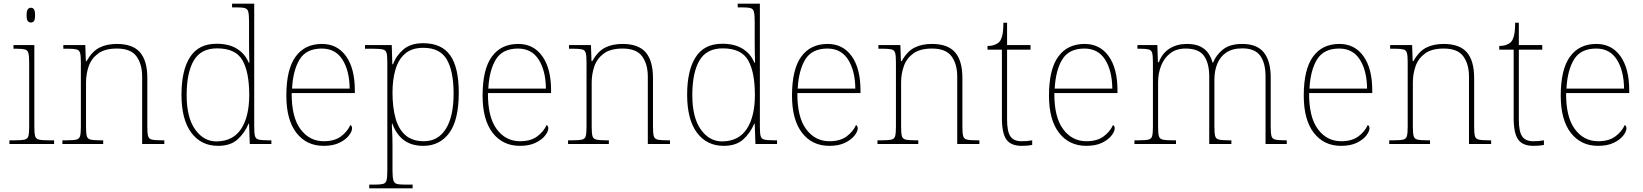

<svg xmlns="http://www.w3.org/2000/svg" viewBox="-20 -780 8899 1040"><path d="M147 -658Q137 -658 130.5 -666Q124 -674 124 -698Q124 -721 130.5 -729.5Q137 -738 147 -738Q158 -738 164 -729.5Q170 -721 170 -698Q170 -674 164 -666Q158 -658 147 -658ZM31 0V-20H61Q98 -20 114 -24Q130 -28 134 -43.5Q138 -59 138 -94V-438Q138 -475 134 -491.5Q130 -508 115.5 -512Q101 -516 71 -516H53V-536H166V-94Q166 -59 170 -43.5Q174 -28 190.5 -24Q207 -20 243 -20H273V0Z M318 0V-20H341Q378 -20 394 -24Q410 -28 414 -43.5Q418 -59 418 -94V-442Q418 -477 414 -492.5Q410 -508 395.5 -512Q381 -516 351 -516H323V-536H442L445 -449H449Q479 -502 518.5 -522Q558 -542 613 -542Q699 -542 738.5 -496.5Q778 -451 778 -357V-94Q778 -59 782 -43.5Q786 -28 802.5 -24Q819 -20 855 -20H870V0H750V-365Q750 -432 719.5 -474.5Q689 -517 613 -517Q548 -517 511.5 -490Q475 -463 460.5 -421Q446 -379 446 -334V-94Q446 -59 450 -43.5Q454 -28 470.5 -24Q487 -20 523 -20H539V0Z M1161 10Q1069 10 1016 -61.5Q963 -133 963 -267Q963 -399 1009.5 -471Q1056 -543 1153 -543Q1220 -543 1263.5 -516Q1307 -489 1327 -441H1331Q1330 -469 1329.5 -495.5Q1329 -522 1329 -543V-662Q1329 -699 1325 -715.5Q1321 -732 1306.5 -736Q1292 -740 1262 -740H1237V-760H1357V-94Q1357 -59 1361 -43.5Q1365 -28 1381 -24Q1397 -20 1434 -20H1450V0H1333L1329 -111H1327Q1305 -59 1266.5 -24.5Q1228 10 1161 10ZM1155 -14Q1244 -16 1287 -83Q1330 -150 1330 -265Q1330 -390 1293 -454Q1256 -518 1156 -518Q1068 -518 1029.5 -452Q991 -386 991 -264Q991 -143 1037.5 -78Q1084 -13 1155 -14Z M1733 10Q1640 10 1585.5 -60.5Q1531 -131 1531 -262Q1531 -404 1581 -473Q1631 -542 1724 -542Q1807 -542 1854.5 -475.5Q1902 -409 1902 -290V-276H1560Q1559 -146 1607.5 -80.5Q1656 -15 1734 -15Q1791 -15 1826 -40.5Q1861 -66 1878 -103Q1887 -97 1887 -85Q1887 -68 1869.5 -45.5Q1852 -23 1818 -6.5Q1784 10 1733 10ZM1874 -300Q1873 -397 1835 -457Q1797 -517 1723 -517Q1639 -517 1603 -458Q1567 -399 1562 -300Z M1980 240V220H2011Q2041 220 2055.5 216Q2070 212 2074 195.5Q2078 179 2078 142V-442Q2078 -477 2074 -492.5Q2070 -508 2054 -512Q2038 -516 2001 -516H1957V-536H2102L2105 -432H2109Q2126 -479 2165.5 -512.5Q2205 -546 2272 -546Q2372 -546 2418.5 -480.5Q2465 -415 2465 -278Q2465 -130 2413.5 -60Q2362 10 2273 10Q2209 10 2167.5 -21Q2126 -52 2105 -111H2103Q2102 -99 2104 -70.5Q2106 -42 2106 13V142Q2106 179 2110.5 195.5Q2115 212 2129 216Q2143 220 2173 220H2215V240ZM2276 -15Q2353 -15 2395 -82Q2437 -149 2437 -273Q2437 -395 2400 -458Q2363 -521 2273 -521Q2211 -521 2174.5 -489.5Q2138 -458 2122 -403Q2106 -348 2106 -279Q2106 -199 2122.5 -139.5Q2139 -80 2176.5 -47.5Q2214 -15 2276 -15Z M2796 10Q2703 10 2648.5 -60.5Q2594 -131 2594 -262Q2594 -404 2644 -473Q2694 -542 2787 -542Q2870 -542 2917.5 -475.5Q2965 -409 2965 -290V-276H2623Q2622 -146 2670.5 -80.5Q2719 -15 2797 -15Q2854 -15 2889 -40.5Q2924 -66 2941 -103Q2950 -97 2950 -85Q2950 -68 2932.5 -45.5Q2915 -23 2881 -6.5Q2847 10 2796 10ZM2937 -300Q2936 -397 2898 -457Q2860 -517 2786 -517Q2702 -517 2666 -458Q2630 -399 2625 -300Z M3057 0V-20H3080Q3117 -20 3133 -24Q3149 -28 3153 -43.5Q3157 -59 3157 -94V-442Q3157 -477 3153 -492.5Q3149 -508 3134.5 -512Q3120 -516 3090 -516H3062V-536H3181L3184 -449H3188Q3218 -502 3257.5 -522Q3297 -542 3352 -542Q3438 -542 3477.5 -496.5Q3517 -451 3517 -357V-94Q3517 -59 3521 -43.5Q3525 -28 3541.5 -24Q3558 -20 3594 -20H3609V0H3489V-365Q3489 -432 3458.5 -474.5Q3428 -517 3352 -517Q3287 -517 3250.5 -490Q3214 -463 3199.5 -421Q3185 -379 3185 -334V-94Q3185 -59 3189 -43.5Q3193 -28 3209.5 -24Q3226 -20 3262 -20H3278V0Z M3900 10Q3808 10 3755 -61.5Q3702 -133 3702 -267Q3702 -399 3748.5 -471Q3795 -543 3892 -543Q3959 -543 4002.5 -516Q4046 -489 4066 -441H4070Q4069 -469 4068.5 -495.5Q4068 -522 4068 -543V-662Q4068 -699 4064 -715.5Q4060 -732 4045.5 -736Q4031 -740 4001 -740H3976V-760H4096V-94Q4096 -59 4100 -43.5Q4104 -28 4120 -24Q4136 -20 4173 -20H4189V0H4072L4068 -111H4066Q4044 -59 4005.5 -24.5Q3967 10 3900 10ZM3894 -14Q3983 -16 4026 -83Q4069 -150 4069 -265Q4069 -390 4032 -454Q3995 -518 3895 -518Q3807 -518 3768.5 -452Q3730 -386 3730 -264Q3730 -143 3776.5 -78Q3823 -13 3894 -14Z M4472 10Q4379 10 4324.5 -60.5Q4270 -131 4270 -262Q4270 -404 4320 -473Q4370 -542 4463 -542Q4546 -542 4593.5 -475.5Q4641 -409 4641 -290V-276H4299Q4298 -146 4346.5 -80.5Q4395 -15 4473 -15Q4530 -15 4565 -40.5Q4600 -66 4617 -103Q4626 -97 4626 -85Q4626 -68 4608.5 -45.5Q4591 -23 4557 -6.5Q4523 10 4472 10ZM4613 -300Q4612 -397 4574 -457Q4536 -517 4462 -517Q4378 -517 4342 -458Q4306 -399 4301 -300Z M4733 0V-20H4756Q4793 -20 4809 -24Q4825 -28 4829 -43.5Q4833 -59 4833 -94V-442Q4833 -477 4829 -492.5Q4825 -508 4810.5 -512Q4796 -516 4766 -516H4738V-536H4857L4860 -449H4864Q4894 -502 4933.5 -522Q4973 -542 5028 -542Q5114 -542 5153.5 -496.5Q5193 -451 5193 -357V-94Q5193 -59 5197 -43.5Q5201 -28 5217.5 -24Q5234 -20 5270 -20H5285V0H5165V-365Q5165 -432 5134.5 -474.5Q5104 -517 5028 -517Q4963 -517 4926.5 -490Q4890 -463 4875.5 -421Q4861 -379 4861 -334V-94Q4861 -59 4865 -43.5Q4869 -28 4885.5 -24Q4902 -20 4938 -20H4954V0Z M5514 10Q5456 10 5431.5 -24Q5407 -58 5407 -141V-511H5329V-531Q5350 -531 5365.5 -536.5Q5381 -542 5391 -551Q5401 -560 5408 -584Q5415 -608 5415 -657H5435V-536H5562V-511H5435V-132Q5435 -68 5453 -41.5Q5471 -15 5513 -15Q5530 -15 5542.5 -16Q5555 -17 5571 -20V5Q5555 8 5541.5 9Q5528 10 5514 10Z M5864 10Q5771 10 5716.5 -60.5Q5662 -131 5662 -262Q5662 -404 5712 -473Q5762 -542 5855 -542Q5938 -542 5985.5 -475.5Q6033 -409 6033 -290V-276H5691Q5690 -146 5738.5 -80.5Q5787 -15 5865 -15Q5922 -15 5957 -40.5Q5992 -66 6009 -103Q6018 -97 6018 -85Q6018 -68 6000.5 -45.5Q5983 -23 5949 -6.5Q5915 10 5864 10ZM6005 -300Q6004 -397 5966 -457Q5928 -517 5854 -517Q5770 -517 5734 -458Q5698 -399 5693 -300Z M6125 0V-20H6148Q6185 -20 6201 -24Q6217 -28 6221 -43.5Q6225 -59 6225 -94V-442Q6225 -477 6221 -492.5Q6217 -508 6202.5 -512Q6188 -516 6158 -516H6141V-536H6249L6252 -443H6257Q6276 -493 6316 -517.5Q6356 -542 6408 -542Q6454 -542 6482 -528Q6510 -514 6525.5 -491Q6541 -468 6548 -441H6551Q6567 -482 6604.5 -512Q6642 -542 6709 -542Q6789 -542 6826 -495.5Q6863 -449 6863 -361V-94Q6863 -59 6867 -43.5Q6871 -28 6887.5 -24Q6904 -20 6940 -20H6950V0H6835V-365Q6835 -439 6806 -478.5Q6777 -518 6709 -518Q6656 -518 6622.5 -495.5Q6589 -473 6573.5 -434.5Q6558 -396 6558 -349V-94Q6558 -59 6562 -43.5Q6566 -28 6582 -24Q6598 -20 6635 -20H6650V0H6530V-365Q6530 -438 6501.5 -477.5Q6473 -517 6402 -517Q6352 -517 6319 -491.5Q6286 -466 6269.5 -424.5Q6253 -383 6253 -334V-94Q6253 -59 6257 -43.5Q6261 -28 6277.5 -24Q6294 -20 6330 -20H6350V0Z M7244 10Q7151 10 7096.5 -60.5Q7042 -131 7042 -262Q7042 -404 7092 -473Q7142 -542 7235 -542Q7318 -542 7365.5 -475.5Q7413 -409 7413 -290V-276H7071Q7070 -146 7118.5 -80.5Q7167 -15 7245 -15Q7302 -15 7337 -40.5Q7372 -66 7389 -103Q7398 -97 7398 -85Q7398 -68 7380.5 -45.5Q7363 -23 7329 -6.5Q7295 10 7244 10ZM7385 -300Q7384 -397 7346 -457Q7308 -517 7234 -517Q7150 -517 7114 -458Q7078 -399 7073 -300Z M7505 0V-20H7528Q7565 -20 7581 -24Q7597 -28 7601 -43.5Q7605 -59 7605 -94V-442Q7605 -477 7601 -492.5Q7597 -508 7582.5 -512Q7568 -516 7538 -516H7510V-536H7629L7632 -449H7636Q7666 -502 7705.5 -522Q7745 -542 7800 -542Q7886 -542 7925.5 -496.5Q7965 -451 7965 -357V-94Q7965 -59 7969 -43.5Q7973 -28 7989.5 -24Q8006 -20 8042 -20H8057V0H7937V-365Q7937 -432 7906.5 -474.5Q7876 -517 7800 -517Q7735 -517 7698.5 -490Q7662 -463 7647.5 -421Q7633 -379 7633 -334V-94Q7633 -59 7637 -43.5Q7641 -28 7657.5 -24Q7674 -20 7710 -20H7726V0Z M8286 10Q8228 10 8203.5 -24Q8179 -58 8179 -141V-511H8101V-531Q8122 -531 8137.5 -536.5Q8153 -542 8163 -551Q8173 -560 8180 -584Q8187 -608 8187 -657H8207V-536H8334V-511H8207V-132Q8207 -68 8225 -41.5Q8243 -15 8285 -15Q8302 -15 8314.5 -16Q8327 -17 8343 -20V5Q8327 8 8313.5 9Q8300 10 8286 10Z M8636 10Q8543 10 8488.5 -60.5Q8434 -131 8434 -262Q8434 -404 8484 -473Q8534 -542 8627 -542Q8710 -542 8757.5 -475.5Q8805 -409 8805 -290V-276H8463Q8462 -146 8510.5 -80.5Q8559 -15 8637 -15Q8694 -15 8729 -40.5Q8764 -66 8781 -103Q8790 -97 8790 -85Q8790 -68 8772.5 -45.5Q8755 -23 8721 -6.5Q8687 10 8636 10ZM8777 -300Q8776 -397 8738 -457Q8700 -517 8626 -517Q8542 -517 8506 -458Q8470 -399 8465 -300Z"/></svg>

Font: Noto Serif Myanmar Thin
Style: Regular
Weight: 100
Designer: Ben Mitchell and the Monotype Design Team
Foundry: Monotype Imaging Inc.
Version: Version 2.106; ttfautohint (v1.8.4.7-5d5b)